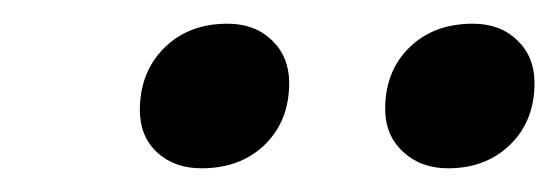

<svg xmlns="http://www.w3.org/2000/svg" viewBox="-20 -697 471 162"><path d="M98 -604Q98 -636 118.5 -656.5Q139 -677 172 -677Q195 -677 209.5 -663Q224 -649 224 -627Q224 -595 203.5 -575Q183 -555 150 -555Q127 -555 112.5 -568.5Q98 -582 98 -604ZM305 -605Q305 -637 325.5 -657Q346 -677 379 -677Q402 -677 416.5 -663Q431 -649 431 -627Q431 -595 410.5 -575Q390 -555 358 -555Q335 -555 320 -569Q305 -583 305 -605Z"/></svg>

Font: Sarabun SemiBold
Style: Italic
Weight: 600
Italic angle: -10°
Designer: Suppakit Chalermlarp | Katatrad Co.,Ltd.
Foundry: Cadson Demak Co.,Ltd.
Version: Version 1.000; ttfautohint (v1.6)